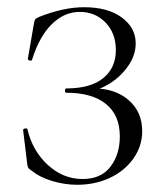

<svg xmlns="http://www.w3.org/2000/svg" viewBox="-20 -500 452 532"><path d="M312 -122Q312 -181 273.5 -212Q235 -243 164 -243Q160 -243 160 -249Q160 -255 164 -255Q231 -255 266 -283.5Q301 -312 301 -361Q301 -408 272.5 -437.5Q244 -467 201 -467Q158 -467 123.5 -433Q89 -399 69 -335Q69 -332 64 -332Q62 -332 59.5 -333.5Q57 -335 57 -336L73 -429Q75 -442 77 -445.5Q79 -449 88 -453Q156 -480 213 -480Q279 -480 317.5 -451.5Q356 -423 356 -380Q356 -347 335 -317Q314 -287 283 -268Q252 -249 226 -247L240 -255Q299 -255 336.5 -222.5Q374 -190 374 -137Q374 -95 349.5 -60.5Q325 -26 284 -7Q243 12 194 12Q159 12 124.5 1.5Q90 -9 69 -26Q60 -32 58 -35.5Q56 -39 55 -49L44 -140Q44 -143 49.5 -144Q55 -145 56 -142Q70 -82 112.5 -43Q155 -4 209 -4Q260 -4 286 -38Q312 -72 312 -122Z"/></svg>

Font: Cormorant SC Light
Style: Regular
Weight: 300
Designer: Christian Thalmann (Catharsis Fonts)
Foundry: Catharsis Fonts
Version: Version 4.000